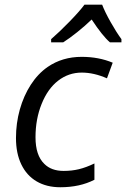

<svg xmlns="http://www.w3.org/2000/svg" viewBox="-20 -786 536 816"><path d="M47.9 -199.2Q47.9 -262.2 64.2 -320.6Q80.6 -378.9 110.8 -425.8Q141.1 -472.7 182.6 -501.5Q245.1 -544.4 327.1 -544.4Q399.9 -544.4 459 -519.5L434.6 -453.1Q378.9 -477.5 327.6 -477.5Q271.5 -477.5 227.1 -443.1Q182.6 -408.7 156.7 -343.8Q130.9 -279.8 130.9 -202.6Q130.9 -125.5 168.5 -89.4Q198.2 -59.6 250.5 -59.6Q285.2 -59.6 315.4 -66.9Q345.7 -74.2 381.3 -91.3V-22Q319.3 9.8 236.3 9.8Q178.2 9.8 135.7 -15.1Q93.3 -40 70.6 -87.2Q47.9 -134.3 47.9 -199.2ZM338.9 -766.1H414.1Q425.8 -735.4 450.2 -692.1Q474.6 -648.9 496.1 -619.6V-606H447.3Q415.5 -633.3 369.6 -703.1Q341.3 -675.8 308.3 -649.4Q275.4 -623 248.5 -606H197.3V-619.6Q232.4 -649.9 275.9 -694.6Q319.3 -739.3 338.9 -766.1Z"/></svg>

Font: Viking Open Sans
Style: Italic
Weight: 400
Italic angle: -12°
Foundry: Ascender Corporation
Version: Version 2.000